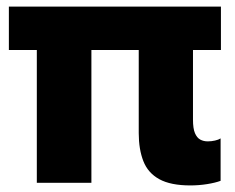

<svg xmlns="http://www.w3.org/2000/svg" viewBox="-20 -556 716 584"><path d="M559 8Q499 8 464.5 -11Q430 -30 416 -66Q402 -102 402 -151V-404H258V0H92V-404H7V-536H652V-404H567V-192Q567 -165 573 -151Q579 -137 589 -131.5Q599 -126 612 -126Q623 -126 634 -128.5Q645 -131 651 -135V-6Q635 0 610 4Q585 8 559 8Z"/></svg>

Font: Mona Sans Expanded
Style: Bold
Weight: 700
Width: 7
Designer: Deni Anggara
Foundry: GitHub
Version: Version 2.000